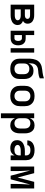

<svg xmlns="http://www.w3.org/2000/svg" viewBox="1605 -2380 990 4240"><g transform="rotate(90 2100.0 -260.0)"><path d="M314 0H83V-520H314Q336 -520 358.5 -517.5Q381 -515 402.5 -507.5Q424 -500 443 -488Q462 -476 476 -458Q490 -440 496.5 -418.5Q503 -397 503 -374Q503 -358 499.5 -342.5Q496 -327 488 -314Q480 -301 468 -290.5Q456 -280 442 -272Q461 -265 478 -254.5Q495 -244 508 -228.5Q521 -213 527 -193.5Q533 -174 533 -154Q533 -129 524.5 -105Q516 -81 499 -62.5Q482 -44 460 -31.5Q438 -19 413.5 -12Q389 -5 364 -2.5Q339 0 314 0ZM188 -314H314Q328 -314 342.5 -316.5Q357 -319 369.5 -326Q382 -333 389.5 -345.5Q397 -358 397 -372Q397 -386 389.5 -398.5Q382 -411 369.5 -418Q357 -425 342.5 -427Q328 -429 314 -429H188ZM188 -91H314Q326 -91 338.5 -92Q351 -93 362.5 -95.5Q374 -98 385.5 -102.5Q397 -107 407 -114.5Q417 -122 422.5 -133Q428 -144 428 -156Q428 -169 422.5 -180Q417 -191 407.5 -199Q398 -207 386.5 -211.5Q375 -216 363 -218.5Q351 -221 338.5 -222Q326 -223 314 -223H188Z M1045 0V-520H1142V0ZM658 0V-520H755V-332H827Q849 -332 870 -328Q891 -324 909.5 -313Q928 -302 942.5 -285.5Q957 -269 965.5 -249.5Q974 -230 977.5 -209Q981 -188 981 -166Q981 -145 977.5 -123.5Q974 -102 965.5 -82.5Q957 -63 942.5 -46.5Q928 -30 909.5 -19.5Q891 -9 870 -4.5Q849 0 827 0ZM827 -84Q841 -84 853.5 -91.5Q866 -99 872.5 -111.5Q879 -124 881.5 -138Q884 -152 884 -166Q884 -180 881.5 -194Q879 -208 872.5 -220.5Q866 -233 853.5 -241Q841 -249 827 -249H755V-84Z M1500 8Q1471 8 1442 3.5Q1413 -1 1386.5 -12.5Q1360 -24 1337.5 -43.5Q1315 -63 1301 -88.5Q1287 -114 1281 -143Q1275 -172 1275 -201V-362Q1275 -396 1276 -429.5Q1277 -463 1283 -495.5Q1289 -528 1301.5 -559.5Q1314 -591 1336 -616.5Q1358 -642 1387 -659Q1416 -676 1448.5 -684.5Q1481 -693 1514 -696.5Q1547 -700 1580 -704.5Q1613 -709 1646 -716.5Q1679 -724 1710 -735V-643Q1685 -631 1658 -624Q1631 -617 1603 -613.5Q1575 -610 1547 -609Q1519 -608 1491.5 -601Q1464 -594 1440.5 -578Q1417 -562 1402.5 -538Q1388 -514 1383 -486Q1378 -458 1378 -430Q1378 -421 1378.5 -412.5Q1379 -404 1379 -395Q1389 -420 1405 -441.5Q1421 -463 1443 -478Q1465 -493 1491.5 -499Q1518 -505 1544 -505Q1571 -505 1596.5 -499Q1622 -493 1644 -479Q1666 -465 1682.5 -444Q1699 -423 1708.5 -398.5Q1718 -374 1721.5 -348Q1725 -322 1725 -296V-201Q1725 -172 1719 -143Q1713 -114 1699 -88.5Q1685 -63 1662.5 -43.5Q1640 -24 1613.5 -12.5Q1587 -1 1558 3.5Q1529 8 1500 8ZM1500 -84Q1524 -84 1547 -91Q1570 -98 1587 -114.5Q1604 -131 1611 -154Q1618 -177 1618 -201V-296Q1618 -320 1611 -343Q1604 -366 1587 -382.5Q1570 -399 1547 -406Q1524 -413 1500 -413Q1476 -413 1453 -406Q1430 -399 1413 -382.5Q1396 -366 1389 -343Q1382 -320 1382 -296V-201Q1382 -177 1389 -154Q1396 -131 1413 -114.5Q1430 -98 1453 -91Q1476 -84 1500 -84Z M2100 8Q2070 8 2040.5 3Q2011 -2 1984.5 -14.5Q1958 -27 1936 -48Q1914 -69 1900 -95Q1886 -121 1880.5 -150.5Q1875 -180 1875 -210V-310Q1875 -340 1880.5 -369.5Q1886 -399 1900 -425Q1914 -451 1936 -472Q1958 -493 1984.5 -505.5Q2011 -518 2040.5 -523Q2070 -528 2100 -528Q2130 -528 2159.5 -523Q2189 -518 2215.5 -505.5Q2242 -493 2264 -472Q2286 -451 2300 -425Q2314 -399 2319.5 -369.5Q2325 -340 2325 -310V-210Q2325 -180 2319.5 -150.5Q2314 -121 2300 -95Q2286 -69 2264 -48Q2242 -27 2215.5 -14.5Q2189 -2 2159.5 3Q2130 8 2100 8ZM2100 -84Q2116 -84 2132.5 -87.5Q2149 -91 2163 -99Q2177 -107 2188.5 -119Q2200 -131 2206.5 -146Q2213 -161 2215.5 -177.5Q2218 -194 2218 -210V-310Q2218 -326 2215.5 -342.5Q2213 -359 2206.5 -374Q2200 -389 2188.5 -401Q2177 -413 2163 -421Q2149 -429 2132.5 -432.5Q2116 -436 2100 -436Q2084 -436 2067.5 -432.5Q2051 -429 2037 -421Q2023 -413 2011.5 -401Q2000 -389 1993.5 -374Q1987 -359 1984.5 -342.5Q1982 -326 1982 -310V-210Q1982 -194 1984.5 -177.5Q1987 -161 1993.5 -146Q2000 -131 2011.5 -119Q2023 -107 2037 -99Q2051 -91 2067.5 -87.5Q2084 -84 2100 -84Z M2483 215V-520H2590V-421Q2599 -445 2614.5 -466Q2630 -487 2651 -501.5Q2672 -516 2697.5 -522Q2723 -528 2748 -528Q2775 -528 2801 -521.5Q2827 -515 2848.5 -499.5Q2870 -484 2885.5 -461.5Q2901 -439 2910 -414Q2919 -389 2922 -363Q2925 -337 2925 -310V-210Q2925 -183 2922 -157Q2919 -131 2910 -106Q2901 -81 2885.5 -58.5Q2870 -36 2848.5 -20.5Q2827 -5 2801 1.5Q2775 8 2748 8Q2723 8 2697.5 2Q2672 -4 2651 -18.5Q2630 -33 2614.5 -54Q2599 -75 2590 -99V215ZM2704 -84Q2720 -84 2736 -87.5Q2752 -91 2766 -99Q2780 -107 2790.5 -119.5Q2801 -132 2807 -147Q2813 -162 2815.5 -178Q2818 -194 2818 -210V-310Q2818 -326 2815.5 -342Q2813 -358 2807 -373Q2801 -388 2790.5 -400.5Q2780 -413 2766 -421Q2752 -429 2736 -432.5Q2720 -436 2704 -436Q2688 -436 2672 -432.5Q2656 -429 2642 -421Q2628 -413 2617.5 -400.5Q2607 -388 2601 -373Q2595 -358 2592.5 -342Q2590 -326 2590 -310V-210Q2590 -194 2592.5 -178Q2595 -162 2601 -147Q2607 -132 2617.5 -119.5Q2628 -107 2642 -99Q2656 -91 2672 -87.5Q2688 -84 2704 -84Z M3252 8Q3230 8 3208 5Q3186 2 3165.5 -6Q3145 -14 3127.5 -27.5Q3110 -41 3097.5 -59Q3085 -77 3080 -99Q3075 -121 3075 -143Q3075 -171 3084 -198.5Q3093 -226 3112.5 -246.5Q3132 -267 3157 -280.5Q3182 -294 3209.5 -301.5Q3237 -309 3265 -311.5Q3293 -314 3322 -314H3412V-346Q3412 -367 3403 -386Q3394 -405 3377 -417Q3360 -429 3339.5 -433Q3319 -437 3299 -437Q3281 -437 3262.5 -434.5Q3244 -432 3227.5 -424.5Q3211 -417 3198.5 -402.5Q3186 -388 3186 -369V-368H3081V-372Q3081 -397 3090 -421Q3099 -445 3115.5 -463.5Q3132 -482 3154 -495Q3176 -508 3200 -515.5Q3224 -523 3249 -525.5Q3274 -528 3299 -528Q3326 -528 3352.5 -524.5Q3379 -521 3404.5 -511.5Q3430 -502 3452 -486Q3474 -470 3489 -448Q3504 -426 3510.5 -399.5Q3517 -373 3517 -346V0H3412V-89Q3402 -66 3385.5 -46.5Q3369 -27 3347.5 -14.5Q3326 -2 3301.5 3Q3277 8 3252 8ZM3295 -83Q3318 -83 3340 -88.5Q3362 -94 3379 -108.5Q3396 -123 3404 -145Q3412 -167 3412 -189V-223H3322Q3307 -223 3292.5 -222.5Q3278 -222 3263.5 -219.5Q3249 -217 3235 -212.5Q3221 -208 3208.5 -200.5Q3196 -193 3188 -180.5Q3180 -168 3180 -154Q3180 -135 3192.5 -119.5Q3205 -104 3222 -96Q3239 -88 3257.5 -85.5Q3276 -83 3295 -83Z M3658 0V-520H3804L3900 -153L3996 -520H4142V0H4042V-104Q4042 -145 4043 -186.5Q4044 -228 4046.5 -269.5Q4049 -311 4051.5 -352.5Q4054 -394 4055 -435L3940 0H3860L3745 -435Q3746 -394 3748.5 -352.5Q3751 -311 3753.5 -269.5Q3756 -228 3757 -186.5Q3758 -145 3758 -104V0Z"/></g></svg>

Font: Iosevka Semibold Extended
Style: Regular
Weight: 600
Width: 7
Monospace: yes
Designer: Belleve Invis
Foundry: Belleve Invis
Version: Version 32.5.0; ttfautohint (v1.8.4)